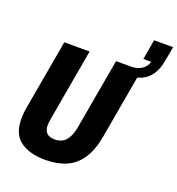

<svg xmlns="http://www.w3.org/2000/svg" viewBox="-156 -1009 1060 1147"><g transform="rotate(20 374.0 -435.0)"><path d="M260 12Q158 12 100 -31Q42 -74 42 -171Q42 -188 43.5 -206Q45 -224 49 -244L127 -687H288L208 -233Q207 -221 205 -209.5Q203 -198 203 -188Q203 -156 219.5 -139Q236 -122 271 -122Q316 -122 341 -151Q366 -180 376 -233L456 -687H617L538 -237Q522 -147 485 -92Q448 -37 391.5 -12.5Q335 12 260 12ZM546 -627 556 -687Q593 -688 619.5 -705.5Q646 -723 655 -755H605L627 -882H748L731 -790Q722 -736 698 -700.5Q674 -665 636 -647.5Q598 -630 546 -627Z"/></g></svg>

Font: Archivo Condensed ExtraBold
Style: Italic
Weight: 800
Width: 3
Italic angle: -10°
Designer: Hector Gatti
Foundry: Omnibus-Type
Version: Version 2.001